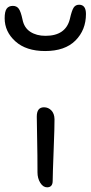

<svg xmlns="http://www.w3.org/2000/svg" viewBox="-58 -780 387 820"><path d="M134.8 -562Q53.7 -562 7.8 -603.3Q-38.1 -644.5 -38.1 -702.1Q-38.1 -731 -29.5 -742.9Q-21 -754.9 -2.9 -754.9Q13.2 -754.9 22 -742.9Q30.8 -731 38.1 -696.8Q44.9 -661.6 71.3 -644.3Q97.7 -627 136.2 -627Q222.2 -627 240.2 -698.2Q248.5 -735.4 256.6 -747.6Q264.6 -759.8 279.8 -759.8Q309.1 -759.8 309.1 -720.2Q309.1 -651.9 264.2 -606.9Q219.2 -562 134.8 -562ZM143.1 20Q126 20 114 0.7Q102.1 -18.6 102.1 -43.9Q102.1 -118.2 100.6 -187.5Q99.1 -256.8 99.1 -282.2Q99.1 -321.8 129.9 -321.8Q148.4 -321.8 161.4 -308.3Q174.3 -294.9 174.8 -271Q175.3 -245.1 171.1 -138.2Q167 -31.2 167 -7.8Q167 20 143.1 20Z"/></svg>

Font: Shantell Sans Irregular Bouncy
Style: Regular
Weight: 300
Designer: Stephen Nixon, Anya Danilova, Shantell Martin
Foundry: Arrow Type
Version: Version 1.006;[9816181b4]